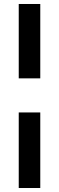

<svg xmlns="http://www.w3.org/2000/svg" viewBox="-20 -728 296 963"><path d="M74 -708H182V-335H74ZM74 -164H182V215H74Z"/></svg>

Font: TitilliumWebSemiBold
Style: Bold
Weight: 600
Version: Version 1.001;PS 57.000;hotconv 1.0.70;makeotf.lib2.5.55311